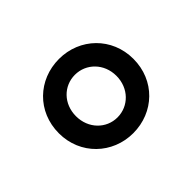

<svg xmlns="http://www.w3.org/2000/svg" viewBox="-80 -927 605 605"><g transform="rotate(-45 222.5 -624.5)"><path d="M222.7 -458.5C315.4 -458.5 388.7 -527.8 388.7 -624C388.7 -719.2 314.9 -789.6 222.7 -789.6C129.9 -789.6 56.6 -720.2 56.6 -624C56.6 -528.8 130.9 -458.5 222.7 -458.5ZM222.7 -528.8C172.9 -528.8 132.8 -569.3 132.8 -624C132.8 -679.2 172.9 -718.8 222.7 -718.8C272.5 -718.8 313 -678.7 313 -624C313 -568.8 272.5 -528.8 222.7 -528.8Z"/></g></svg>

Font: Merriweather Sans
Style: Regular
Weight: 400
Designer: Eben Sorkin ( eben@eyebytes.com )
Foundry: Eben Sorkin
Version: Version 1.003